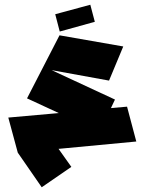

<svg xmlns="http://www.w3.org/2000/svg" viewBox="-20 -649 610 810"><path d="M55 -5 15 -153 228 -172 94 -234 231 -500 500 -453 440 -309 198 -353 465 -229 448 -193 516 -199 555 -52 227 -21 281 55 156 141 55 -5ZM232 -516 213 -589 361 -629 380 -557Z"/></svg>

Font: Blaka
Style: Regular
Weight: 400
Designer: Mohamed Gaber
Foundry: Kief Type Foundry
Version: Version 1.003; ttfautohint (v1.8.4.7-5d5b)